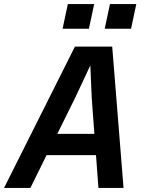

<svg xmlns="http://www.w3.org/2000/svg" viewBox="-49 -928 719 948"><path d="M505 -698 561 0H437L425 -162H181L101 0H-29L321 -698ZM417 -267 404 -443 397 -605 321 -443 234 -267ZM494 -908H624L598 -786H468ZM286 -908H416L390 -786H260Z"/></svg>

Font: Azeret Mono Medium
Style: Italic
Weight: 500
Italic angle: -12°
Designer: Martin Vácha
Foundry: Displaay
Version: Version 1.000; Glyphs 3.0.3, build 3074